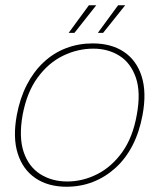

<svg xmlns="http://www.w3.org/2000/svg" viewBox="-20 -698 607 730"><path d="M233 12Q163 12 115 -20.5Q67 -53 47.5 -114Q28 -175 44 -261Q56 -325 82 -375.5Q108 -426 146 -461.5Q184 -497 231.5 -515Q279 -533 332 -533Q403 -533 451 -501Q499 -469 518.5 -408Q538 -347 522 -261Q510 -196 484 -145.5Q458 -95 419.5 -60Q381 -25 334 -6.5Q287 12 233 12ZM236 -8Q295 -8 350 -36Q405 -64 445 -120Q485 -176 500 -261Q516 -347 496.5 -403Q477 -459 434 -486Q391 -513 335 -513Q275 -513 219.5 -486Q164 -459 123 -403Q82 -347 66 -261Q51 -176 70 -120Q89 -64 133 -36Q177 -8 236 -8ZM352 -573 429 -678H456L372 -573ZM241 -573 318 -678H346L263 -573Z"/></svg>

Font: DM Sans 10pt Thin
Style: Italic
Weight: 250
Italic angle: -10°
Version: Version 4.004;gftools[0.9.30]